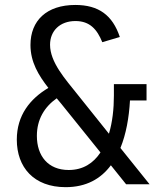

<svg xmlns="http://www.w3.org/2000/svg" viewBox="-20 -762 660 794"><path d="M451 -366.5C451 -312 445 -257 430.5 -209L300.5 -371.5C250.5 -434.5 187 -504 187 -577C187 -635 228.5 -675 292 -675C351.5 -675 381.5 -640.5 403 -587.5L475.5 -609C445.5 -699 388 -741.5 291.5 -741.5C173 -741.5 106 -677 106 -576C106 -505 139.5 -450.5 180 -398.5C104.5 -353.5 49.5 -285.5 49.5 -184.5C49.5 -70 120 12 251.5 12C336.5 12 397 -22.5 438.5 -78.5L501.5 0H598.5L478 -150C501.5 -207.5 513.5 -275.5 517.5 -346.5H586V-414H451ZM132.5 -200C132.5 -268 163.5 -319.5 214.5 -355.5C220.5 -348.5 226.5 -341.5 232 -334.5L395.5 -131.5C366 -87 323.5 -59 264 -59C178.5 -59 132.5 -117.5 132.5 -200Z"/></svg>

Font: Monaspace Krypton Light
Style: Regular
Weight: 300
Designer: Riley Cran & the Lettermatic Team
Foundry: Lettermatic
Version: Version 1.101 (Monaspace Krypton)